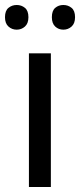

<svg xmlns="http://www.w3.org/2000/svg" viewBox="-31 -750 321 770"><path d="M173 0H85V-536H173ZM-11 -681Q-11 -707 3 -718.5Q17 -730 36 -730Q55 -730 69 -718.5Q83 -707 83 -681Q83 -656 69 -643.5Q55 -631 36 -631Q17 -631 3 -643.5Q-11 -656 -11 -681ZM177 -681Q177 -707 190.5 -718.5Q204 -730 223 -730Q242 -730 256 -718.5Q270 -707 270 -681Q270 -656 256 -643.5Q242 -631 223 -631Q204 -631 190.5 -643.5Q177 -656 177 -681Z"/></svg>

Font: Noto Sans NKo
Style: Regular
Weight: 400
Designer: Monotype Design Team
Foundry: Monotype Imaging Inc.
Version: Version 2.003; ttfautohint (v1.8.4.7-5d5b)